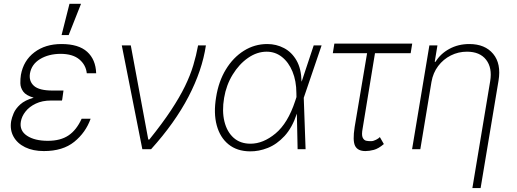

<svg xmlns="http://www.w3.org/2000/svg" viewBox="-20 -784 2715 1009"><path d="M306.8 -259.6H306.1L305.8 -255.7H248.2Q202.1 -255.7 168.1 -239.5Q134.2 -223.4 114.2 -198Q94.1 -172.6 89.5 -144.5Q81.7 -97.3 121.8 -70.7Q161.9 -44 231.5 -44Q297.9 -44 340 -72.3Q382.1 -100.5 409.1 -160.2H456.3Q430.4 -87.4 370.2 -38.7Q310 9.9 210.6 9.9Q153.4 9.9 112 -10.3Q70.7 -30.5 51 -66.2Q31.2 -101.9 38.7 -147.7Q41.9 -165.1 51.8 -188.9Q61.8 -212.7 86.3 -235.1Q110.8 -257.5 157 -270.6Q116.8 -282.3 102.1 -302.7Q87.4 -323.2 87 -346.6Q86.6 -370 89.8 -390.3Q103.3 -465.6 160.7 -509.1Q218 -552.6 302.9 -552.6Q393.1 -552.6 438 -511.9Q483 -471.2 485.4 -398.8H436.1Q431.5 -442.5 397.2 -471.6Q362.9 -500.7 298.7 -501.1Q235.1 -500.7 190.3 -473.4Q145.6 -446 137.4 -397.7Q131 -357.2 158.6 -332.7Q186.1 -308.2 255.7 -308.2H313.6ZM303.6 -599.8 345.2 -764.2H405.9L340.9 -599.8Z M728 0 620 -545.5H667.3L759.2 -50.8H764.9Q833.5 -136 878.7 -204.5Q924 -273.1 952.1 -330.8Q980.1 -388.5 995.7 -440.7Q1011.4 -492.9 1021 -545.5H1062.1Q1042.6 -414.1 970.7 -276.1Q898.8 -138.1 774.1 0Z M1293.3 11.4Q1225.5 10.7 1180.9 -25.4Q1136.4 -61.4 1119 -125.4Q1101.6 -189.3 1115.8 -273.8Q1128.9 -356.5 1167.1 -419.2Q1205.3 -481.9 1261.5 -517.2Q1317.8 -552.6 1384.9 -552.6Q1431.8 -552.6 1472.3 -531.4Q1512.8 -510.3 1538 -466.8Q1563.2 -423.3 1564.6 -356.2H1565.7L1628.6 -545.5H1670.1L1576.7 -271.3L1576.3 -270.2L1585.9 0H1544L1540.1 -186.1H1539.8Q1515.6 -112.9 1475.3 -69.2Q1435 -25.6 1387.4 -6.7Q1339.8 12.1 1293.3 11.4ZM1538 -273.8 1537.6 -295.1Q1537.3 -359 1517 -408Q1496.8 -457 1461.6 -484.7Q1426.5 -512.4 1381.4 -512.4Q1330.6 -512.4 1283.6 -479.8Q1236.5 -447.1 1202.8 -392Q1169 -337 1157.7 -269.5Q1146 -200.3 1159.3 -145.8Q1172.6 -91.3 1207.6 -60Q1242.5 -28.8 1296.5 -28.8Q1363.3 -28.8 1428.1 -82.7Q1492.9 -136.7 1531.2 -253.2Z M2146.3 -555 2138.1 -504.3H1950.6L1886 -110.4Q1879.3 -75.6 1885.8 -61.3Q1892.4 -46.9 1904.5 -44.4Q1916.5 -41.9 1926.5 -42.3Q1930 -42.3 1931.5 -42.3Q1941.8 -42.3 1956.1 -49.5Q1970.5 -56.8 1976.2 -63.6L1997.2 -27Q1968.8 -2.8 1944.6 3.6Q1920.5 9.9 1900.6 9.9Q1860.1 9.9 1846.2 -17.2Q1832.4 -44.4 1843.8 -116.5L1909.1 -504.3H1729L1737.2 -555Z M2247.5 -353.7 2188.9 0H2145.6L2236.5 -545.5H2278.8L2264.6 -459.2H2268.8Q2294.4 -501.4 2341.3 -527Q2388.1 -552.6 2446.4 -552.6Q2528.8 -552.6 2571.7 -500.9Q2614.7 -449.2 2599.8 -359.7L2505.7 204.5H2462.4L2556.1 -358Q2567.5 -427.6 2534.6 -470Q2501.8 -512.4 2433.9 -512.4Q2388.5 -512.4 2349.1 -492.5Q2309.7 -472.7 2282.7 -437Q2255.7 -401.3 2247.5 -353.7Z"/></svg>

Font: Inter UI Extra Light
Style: Italic
Weight: 200
Italic angle: -9.39999°
Designer: Rasmus Andersson
Foundry: rsms
Version: 3.2;8d6f07862